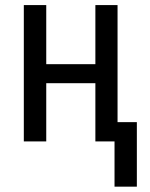

<svg xmlns="http://www.w3.org/2000/svg" viewBox="-20 -548 581 744"><path d="M435.5 0H349.6V-225.6H159.2V0H72.3V-528.3H159.2V-299.3H349.6V-528.3H435.5ZM510.3 175.3H423.8V-74.7H510.3Z"/></svg>

Font: MAUL Condensed
Style: Condensed Regular
Weight: 400
Designer: MAUL
Version: Version 1.0; 2020; ttfautohint (v1.8.3)